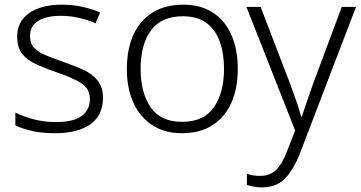

<svg xmlns="http://www.w3.org/2000/svg" viewBox="-20 -562 1548 824"><path d="M421.9 -141.1Q421.9 -67.9 368.4 -29.1Q314.9 9.8 215.8 9.8Q159.7 9.8 117.2 0Q74.7 -9.8 45.9 -23.9V-79.1Q81.1 -61 126 -49.6Q170.9 -38.1 217.8 -38.1Q295.9 -38.1 330.8 -64.5Q365.7 -90.8 365.7 -137.2Q365.7 -181.2 329.3 -204.6Q293 -228 219.7 -252.9Q195.3 -261.2 173.6 -270Q151.9 -278.8 133.3 -287.1Q95.7 -304.2 74.7 -331.5Q53.7 -358.9 53.7 -405.8Q53.7 -470.2 105.7 -506.1Q157.7 -542 245.1 -542Q293 -542 334.5 -532.5Q376 -522.9 409.7 -508.8L390.1 -461.9Q358.9 -476.1 319.8 -485.1Q280.8 -494.1 241.7 -494.1Q178.7 -494.1 143.8 -472.2Q108.9 -450.2 108.9 -408.2Q108.9 -376 126 -357.4Q143.1 -338.9 175 -325.4Q207 -312 252.9 -295.9Q298.8 -280.3 338.4 -262.2Q377 -244.1 399.4 -216.1Q421.9 -188 421.9 -141.1Z M1000.5 -266.1Q1000.5 -184.1 973.1 -121.1Q945.3 -59.1 891.8 -24.7Q838.4 9.8 761.2 9.8Q687 9.8 634.8 -24.4Q581.5 -58.1 553 -120.1Q524.4 -182.1 524.4 -266.1Q524.4 -396 588.9 -469Q653.3 -542 765.6 -542Q841.8 -542 894 -507.8Q946.3 -473.6 973.4 -411.4Q1000.5 -349.1 1000.5 -266.1ZM583.5 -266.1Q583.5 -164.1 626.5 -101.6Q669.4 -39.1 761.2 -39.1Q854.5 -39.1 897.9 -101.6Q941.4 -164.1 941.4 -266.1Q941.4 -332.5 923.3 -383.3Q905.3 -434.1 866.5 -463.1Q827.6 -492.2 764.6 -492.2Q673.3 -492.2 628.4 -432.1Q583.5 -372.1 583.5 -266.1Z M1211.4 87.9 1246.6 -2 1037.6 -532.2H1098.6L1225.6 -201.2Q1241.7 -157.2 1253.7 -122.6Q1265.6 -87.9 1272.5 -61H1275.4Q1282.7 -84 1294.7 -119.9Q1306.6 -155.8 1322.8 -200.2L1446.8 -532.2H1507.8L1267.6 95.2Q1240.7 165 1203.6 203.6Q1166.5 242.2 1103.5 242.2Q1083.5 242.2 1068.6 239Q1053.7 235.8 1039.6 231.9V184.1Q1065.4 192.9 1096.7 192.9Q1138.7 192.9 1165 167Q1191.4 141.1 1211.4 87.9Z"/></svg>

Font: Nokora Light
Style: Regular
Weight: 300
Designer: Danh Hong
Version: Version 8.000; ttfautohint (v1.8.3)